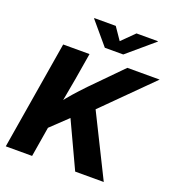

<svg xmlns="http://www.w3.org/2000/svg" viewBox="-165 -1081 1109 1211"><g transform="rotate(20 389.5 -475.5)"><path d="M164.6 -147 179.7 -297.4Q208.5 -340.3 234.6 -376Q260.7 -411.6 292.5 -447.8Q324.2 -483.9 367.2 -528.8L562.5 -727.5H779.3L413.1 -362.8L398.4 -369.1ZM11.2 0 131.8 -727.5H308.6L278.8 -548.8L243.2 -352.1L232.4 -268.1L188 0ZM477.1 0 332 -311 451.2 -438.5 668.9 0ZM403.3 -951.2 459.5 -869.1 542.5 -951.2H686.5L686 -948.2L509.3 -797.9H385.7L258.8 -948.2L259.8 -951.2Z"/></g></svg>

Font: Inter ExtraBold
Style: Italic
Weight: 800
Italic angle: -9.3988°
Designer: Rasmus Andersson
Foundry: rsms
Version: Version 4.001;git-66647c0bb